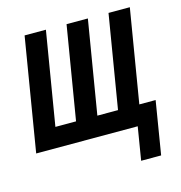

<svg xmlns="http://www.w3.org/2000/svg" viewBox="-101 -611 802 853"><g transform="rotate(-15 300.0 -184.0)"><path d="M444 152 469 0H2L88 -520H186L115 -92H210L281 -520H379L308 -92H403L474 -520H572L501 -92H576L536 152Z"/></g></svg>

Font: Iosevka SmBd Ex Obl
Style: Regular
Weight: 600
Width: 7
Italic angle: -9°
Monospace: yes
Designer: Belleve Invis
Foundry: Belleve Invis
Version: Version 32.5.0; ttfautohint (v1.8.4)